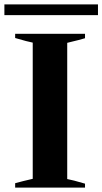

<svg xmlns="http://www.w3.org/2000/svg" viewBox="-38 -854 466 874"><path d="M-18 -834H408V-785H-18ZM31 -20Q63 -29 111 -40V-660Q89 -664 31 -681V-700H349V-680Q337 -676 318.5 -671.5Q300 -667 292 -665L268 -659V-39Q291 -35 349 -18V0H31Z"/></svg>

Font: Trirong
Style: Bold
Weight: 700
Designer: Katatrad Team
Foundry: CadsonDemak
Version: Version 1.001